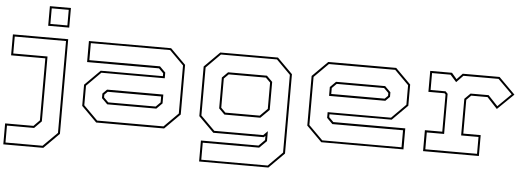

<svg xmlns="http://www.w3.org/2000/svg" viewBox="-82 -918 3523 1287"><g transform="rotate(5 1680.0 -275.0)"><path d="M205.5 -618V-750H347V-618ZM219 -631.5H333.5V-736.5H219ZM-25 200V59H165.5L205.5 18.5V-399H-25V-540H347V97L244 200ZM-11.5 186.5H238L333.5 91.5V-526.5H-11.5V-412.5H219V24L171 72.5H-11.5Z M582.5 0 479.5 -103V-245.5L582.5 -348.5H1001V-368L970.5 -398.5H486.5V-540H1039.5L1142.5 -437V-103L1039.5 0ZM588 -13.5H1034L1129 -108.5V-432L1034 -527H500.5V-412.5H976L1014.5 -374V-335.5H588L493 -240V-108.5ZM645.5 -128 607 -166.5V-197L636 -226H1014.5V-166.5L976 -128ZM651.5 -141.5H970.5L1001 -172V-212H641.5L620.5 -191V-172Z M1292.5 200V59H1680L1720.5 18.5V-10L1710.5 0H1370.5L1267.5 -103V-437L1370.5 -540H1758.5L1861.5 -437V97L1758.5 200ZM1306 187H1753L1848 91.5V-431.5L1753 -527H1376L1281 -431.5V-108.5L1376 -13.5H1705L1734 -42.5V24.5L1685.5 72.5H1306ZM1434 -128 1395.5 -166.5V-374L1434 -412.5H1695.5L1734 -374V-185.5L1676 -128ZM1439.5 -141.5H1670.5L1720.5 -191.5V-368.5L1689.5 -399H1439.5L1409 -368.5V-172Z M2554 -540 2657 -437V-294.5L2554 -191.5H2135.5V-172L2166 -141.5H2650V0H2097L1994 -103V-437L2097 -540ZM2548.5 -526.5H2102.5L2007.5 -431.5V-108L2102.5 -13H2636V-127.5H2160.5L2122 -166V-204.5H2548.5L2643.5 -300V-431.5ZM2491 -412 2529.5 -373.5V-343L2500.5 -314H2122V-373.5L2160.5 -412ZM2485 -398.5H2166L2135.5 -368V-328H2495L2516 -349V-368Z M2782 0V-141H2899V-391.5L2891.5 -399H2783V-540H2929.5L2963.5 -500L3002 -540H3249.5L3359 -430.5L3250 -324.5L3181 -398.5H3071L3040.5 -368V-140.5H3157.5V0ZM2796 -13.5H3144V-127H3027V-373.5L3065.5 -412H3187L3251.5 -343.5L3340.5 -431L3244 -526.5H3007.5L2962.5 -480L2921 -526.5H2796.5V-412.5H2897.5L2912.5 -397V-127H2796Z"/></g></svg>

Font: Tourney Expanded Thin
Style: Regular
Weight: 100
Width: 7
Designer: Tyler Finck
Foundry: Etcetera Type Co
Version: Version 1.010; ttfautohint (v1.8.3)